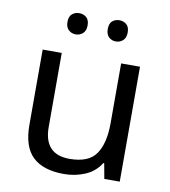

<svg xmlns="http://www.w3.org/2000/svg" viewBox="-83 -801 783 882"><g transform="rotate(10 309.0 -360.0)"><path d="M533 -536V0H461L448 -71H444Q418 -29 372 -9.5Q326 10 274 10Q177 10 128 -36.5Q79 -83 79 -185V-536H168V-191Q168 -63 287 -63Q376 -63 410.5 -113Q445 -163 445 -257V-536ZM169 -681Q169 -707 183 -718.5Q197 -730 216 -730Q235 -730 249 -718.5Q263 -707 263 -681Q263 -656 249 -643.5Q235 -631 216 -631Q197 -631 183 -643.5Q169 -656 169 -681ZM357 -681Q357 -707 370.5 -718.5Q384 -730 403 -730Q422 -730 436 -718.5Q450 -707 450 -681Q450 -656 436 -643.5Q422 -631 403 -631Q384 -631 370.5 -643.5Q357 -656 357 -681Z"/></g></svg>

Font: Noto Sans Shavian
Style: Regular
Weight: 400
Designer: Monotype Design Team
Foundry: Monotype Imaging Inc.
Version: Version 2.001; ttfautohint (v1.8.4.7-5d5b)